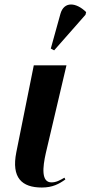

<svg xmlns="http://www.w3.org/2000/svg" viewBox="-20 -828 405 858"><path d="M222 -603 362 -762 365 -774C320 -818 266 -823 250 -766L207 -611ZM167 10C215 10 244 -6 272 -26L268 -34C247 -22 231 -13 210 -13C164 -13 170 -79 185 -145L277 -536H131L53 -148C30 -33 78 10 167 10Z"/></svg>

Font: Noto Serif Display Condensed
Style: Bold Italic
Weight: 700
Width: 3
Italic angle: -12°
Designer: Monotype Design Team
Foundry: Monotype Imaging Inc.
Version: Version 2.009